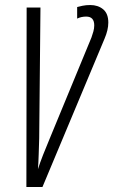

<svg xmlns="http://www.w3.org/2000/svg" viewBox="-20 -744 451 764"><path d="M149 0 396 -590Q411 -625 411 -654Q411 -690 390.5 -707Q370 -724 339 -724Q322 -724 308 -721Q294 -718 287 -716V-670Q303 -678 323 -678Q355 -678 355 -643Q355 -631 351.5 -618.5Q348 -606 344 -595L178 -193Q164 -160 151.5 -128Q139 -96 131 -71Q133 -96 134 -130.5Q135 -165 136 -194L141 -714H86L85 0Z"/></svg>

Font: Noto Sans Display Condensed Light
Style: Italic
Weight: 300
Width: 3
Designer: Monotype Design team
Foundry: Monotype Imaging Inc.
Version: 1.000